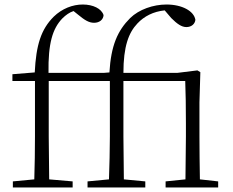

<svg xmlns="http://www.w3.org/2000/svg" viewBox="-20 -831 1033 851"><path d="M801 0H947V-27L866 -36C865 -91 864 -172 864 -226V-377L868 -511L855 -519L766 -508H527C527 -625 550 -686 589 -727C619 -759 660 -780 710 -785L739 -751C765 -725 785 -711 806 -711C829 -711 844 -725 846 -743C840 -782 787 -811 718 -811C659 -811 596 -789 557 -751C501 -695 472 -629 465 -510L440 -508H195C193 -639 213 -704 256 -749C272 -765 288 -776 306 -782L326 -766C355 -742 374 -730 397 -730C422 -730 438 -745 439 -764C430 -793 392 -811 347 -811C302 -811 255 -793 218 -757C162 -701 140 -632 134 -510L35 -502V-472H135V-226C135 -163 134 -99 132 -36L37 -27V0H302V-27L198 -36L196 -226V-472H467V-226C467 -163 465 -99 463 -36L368 -27V0H624V-27L529 -36L527 -226V-472H801C803 -417 804 -361 804 -285V-226L802 -36L714 -27V0Z"/></svg>

Font: Noto Serif TC ExtraLight
Style: Regular
Weight: 200
Designer: Ryoko NISHIZUKA 西塚涼子 (kana & ideographs); Frank Grießhammer (Latin, Greek & Cyrillic); Wenlong ZHANG 张文龙 (bopomofo); San
Foundry: Adobe
Version: Version 2.001;hotconv 1.1.0;makeotfexe 2.6.0